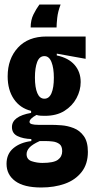

<svg xmlns="http://www.w3.org/2000/svg" viewBox="-20 -690 413 852"><path d="M163 142Q86 142 47.5 113.5Q9 85 9 37Q9 -7 39.5 -32.5Q70 -58 119 -64V-73Q83 -74 58 -86Q33 -98 33 -126Q33 -174 118 -189V-198Q69 -210 41.5 -250.5Q14 -291 14 -351Q14 -429 59.5 -478.5Q105 -528 186 -528H360V-429L232 -452V-444Q284 -433 311 -402Q338 -371 338 -326Q338 -289 319.5 -254.5Q301 -220 266 -198Q231 -176 179 -176Q172 -176 161 -176.5Q150 -177 142 -180Q111 -163 111 -149Q111 -142 121.5 -139Q132 -136 150 -136H207Q226 -136 253 -134Q280 -132 307 -121.5Q334 -111 352 -86Q370 -61 370 -16Q370 38 342 73.5Q314 109 267.5 125.5Q221 142 163 142ZM177 -252Q198 -252 208.5 -276.5Q219 -301 219 -345Q219 -388 208.5 -414.5Q198 -441 177 -441Q155 -441 145 -415Q135 -389 135 -346Q135 -302 145.5 -277Q156 -252 177 -252ZM168 33Q218 33 237 19Q256 5 256 -19Q256 -42 243.5 -51Q231 -60 214.5 -62Q198 -64 185 -64H156Q123 -49 110.5 -35Q98 -21 98 -6Q98 18 121 25.5Q144 33 168 33ZM249 -670Q237 -639 234 -611Q231 -583 231 -568H116Q116 -601 128.5 -626Q141 -651 155 -670Z"/></svg>

Font: Bricolage Grotesque 96pt Condensed SemiBold
Style: Regular
Weight: 600
Width: 3
Designer: Mathieu Triay
Foundry: Atelier Triay
Version: Version 1.001; ttfautohint (v1.8.4.7-5d5b);gftools[0.9.33.de